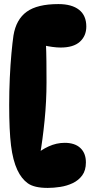

<svg xmlns="http://www.w3.org/2000/svg" viewBox="-20 -815 448 941"><path d="M214 106Q148 106 116.5 83.5Q85 61 65 18Q43 -29 34 -102Q25 -175 25 -300Q25 -368 28 -433Q31 -498 36 -552.5Q41 -607 46 -641Q59 -720 111 -757.5Q163 -795 266 -795Q332 -795 367.5 -767Q403 -739 403 -685Q403 -639 371.5 -610.5Q340 -582 277 -582Q259 -582 237 -585Q215 -588 198 -592L205 -604Q207 -562 207.5 -513.5Q208 -465 208 -412Q208 -319 198.5 -224Q189 -129 175 -49L153 -54Q180 -80 218.5 -97.5Q257 -115 297 -115Q347 -115 374 -89.5Q401 -64 401 -19Q401 20 383 44.5Q365 69 336.5 82.5Q308 96 275.5 101Q243 106 214 106Z"/></svg>

Font: DynaPuff
Style: Bold
Weight: 700
Designer: Toshi Omagari, Jennifer Daniel
Foundry: Google Fonts
Version: Version 2.000